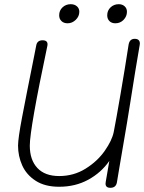

<svg xmlns="http://www.w3.org/2000/svg" viewBox="-20 -893 686 915"><path d="M646 -680Q625 -559 601 -405Q587 -315 563 -177Q555 -134 549 -95Q543 -56 537 -23Q532 2 506 2Q483 2 483 -18Q483 -24 484 -27Q492 -76 501 -126Q462 -70 400.5 -36.5Q339 -3 262 -3Q194 -3 150 -31.5Q106 -60 86 -104.5Q66 -149 66 -199Q66 -233 85 -333Q104 -433 143 -627L153 -678Q158 -701 183 -701Q210 -701 206 -676Q122 -279 122 -199Q122 -131 158 -92.5Q194 -54 262 -54Q331 -54 387.5 -89Q444 -124 479 -174Q514 -224 522 -264Q533 -320 554.5 -445Q576 -570 593 -681Q598 -708 622 -708Q636 -708 642 -700.5Q648 -693 646 -680ZM262 -820Q262 -843 278 -858Q294 -873 317 -873Q335 -873 346.5 -863Q358 -853 358 -837Q358 -815 341 -798.5Q324 -782 302 -782Q284 -782 273 -792.5Q262 -803 262 -820ZM491 -820Q491 -843 507 -858Q523 -873 546 -873Q563 -873 574 -863Q585 -853 585 -837Q585 -815 569 -798.5Q553 -782 530 -782Q512 -782 501.5 -792.5Q491 -803 491 -820Z"/></svg>

Font: Mali Light
Style: Italic
Weight: 300
Italic angle: -10°
Version: Version 1.000; ttfautohint (v1.6)